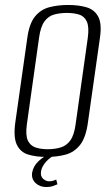

<svg xmlns="http://www.w3.org/2000/svg" viewBox="-20 -619 449 772"><path d="M167 12Q125 12 93.5 2.5Q62 -7 47.5 -37.5Q33 -68 42 -130L90 -468Q98 -525 121 -553Q144 -581 178.5 -590Q213 -599 254 -599Q297 -599 328.5 -589.5Q360 -580 375 -552Q390 -524 382 -468L334 -130Q326 -67 302.5 -37Q279 -7 244.5 2.5Q210 12 167 12ZM172 -19Q200 -19 223.5 -26Q247 -33 262.5 -54Q278 -75 284 -119L333 -467Q339 -511 329 -532.5Q319 -554 298 -560.5Q277 -567 249 -567Q221 -567 197.5 -560.5Q174 -554 158.5 -532.5Q143 -511 137 -467L88 -119Q82 -75 92 -54Q102 -33 123 -26Q144 -19 172 -19ZM166 133Q140 133 123 117Q106 101 109 76Q114 48 136 28Q158 8 181 0H209Q181 13 164.5 32Q148 51 145 70Q142 90 153.5 100Q165 110 178 110Q187 110 194.5 107.5Q202 105 206 103L211 122Q204 125 193 129Q182 133 166 133Z"/></svg>

Font: Alumni Sans Thin Light
Style: Italic
Weight: 300
Italic angle: -8°
Version: Version 1.016